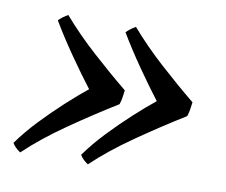

<svg xmlns="http://www.w3.org/2000/svg" viewBox="-51 -486 576 489"><g transform="rotate(10 236.5 -242.0)"><path d="M349 -248Q325 -279 294 -323.5Q263 -368 240 -407Q251 -418 264 -425Q301 -382 348.5 -339Q396 -296 439 -261Q438 -252 436.5 -242.5Q435 -233 432 -224Q372 -187 310 -144Q248 -101 204 -59Q189 -69 183 -80Q205 -111 234.5 -142Q264 -173 294 -200.5Q324 -228 349 -248ZM174 -248Q150 -279 119 -323.5Q88 -368 65 -407Q76 -418 89 -425Q126 -382 173.5 -339Q221 -296 264 -261Q263 -252 261.5 -242.5Q260 -233 257 -224Q197 -187 135 -144Q73 -101 29 -59Q14 -69 8 -80Q30 -111 59.5 -142Q89 -173 119 -200.5Q149 -228 174 -248Z"/></g></svg>

Font: Tiro Gurmukhi
Style: Italic
Weight: 400
Italic angle: -11°
Designer: Gurmukhi: John Hudson & Fiona Ross, assisted by Paul Hanslow. Latin: John Hudson with Paul Hanslow, assisted by Kaja Soj
Foundry: Tiro Typeworks Ltd.
Version: Version 1.52